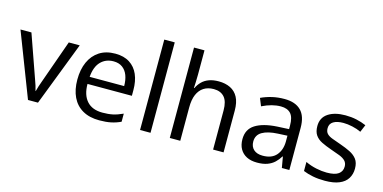

<svg xmlns="http://www.w3.org/2000/svg" viewBox="-74 -1154 3107 1559"><g transform="rotate(15 1480.0 -375.0)"><path d="M207 0 0 -537H92L221 -171Q229 -150 235.5 -129Q242 -108 247 -86H249Q255 -108 261 -128Q267 -148 276 -171L406 -537H498L291 0Z M796 -547Q868 -547 916.5 -516Q965 -485 989 -429.5Q1013 -374 1013 -298V-251H640Q640 -159 685 -108Q730 -57 817 -57Q866 -57 903.5 -65Q941 -73 987 -94V-26Q949 -8 907 1Q865 10 808 10Q725 10 667.5 -23Q610 -56 580.5 -117.5Q551 -179 551 -264Q551 -349 579.5 -412.5Q608 -476 662.5 -511.5Q717 -547 796 -547ZM798 -483Q733 -483 691 -440Q649 -397 642 -311H932Q932 -362 917.5 -400.5Q903 -439 873 -461Q843 -483 798 -483Z M1237 0H1149V-760H1237Z M1487 -555Q1487 -518 1485.5 -491.5Q1484 -465 1483 -443H1487Q1501 -473 1524.5 -497Q1548 -521 1583 -534Q1618 -547 1665 -547Q1721 -547 1763 -526.5Q1805 -506 1828 -463Q1851 -420 1851 -351V0H1763V-329Q1763 -405 1731.5 -440.5Q1700 -476 1642 -476Q1593 -476 1558.5 -454Q1524 -432 1505.5 -389Q1487 -346 1487 -280V0H1399V-760H1487Z M2218 -547Q2309 -547 2356.5 -499.5Q2404 -452 2404 -355V0H2341L2325 -92H2322Q2304 -62 2279.5 -39Q2255 -16 2220 -3Q2185 10 2134 10Q2082 10 2046 -8.5Q2010 -27 1990.5 -61Q1971 -95 1971 -144Q1971 -227 2035.5 -267.5Q2100 -308 2217 -315L2316 -320V-349Q2316 -420 2288 -450.5Q2260 -481 2205 -481Q2168 -481 2129.5 -471Q2091 -461 2048 -440L2022 -504Q2065 -524 2113.5 -535.5Q2162 -547 2218 -547ZM2237 -261Q2154 -257 2107.5 -230Q2061 -203 2061 -148Q2061 -105 2088 -80.5Q2115 -56 2164 -56Q2240 -56 2278 -100Q2316 -144 2317 -214V-265Z M2916 -148Q2916 -101 2893.5 -65Q2871 -29 2824 -9.5Q2777 10 2704 10Q2648 10 2602.5 1Q2557 -8 2521 -23V-99Q2565 -78 2613 -68Q2661 -58 2701 -58Q2770 -58 2800.5 -80.5Q2831 -103 2831 -143Q2831 -172 2814 -190Q2797 -208 2764.5 -221Q2732 -234 2687 -249Q2641 -265 2605.5 -282.5Q2570 -300 2550.5 -328.5Q2531 -357 2531 -404Q2531 -474 2585 -510.5Q2639 -547 2730 -547Q2780 -547 2823.5 -537.5Q2867 -528 2906 -511L2880 -449Q2847 -465 2806 -474Q2765 -483 2730 -483Q2677 -483 2646.5 -464.5Q2616 -446 2616 -409Q2616 -379 2632 -362.5Q2648 -346 2678.5 -335Q2709 -324 2751 -309Q2797 -293 2834.5 -274.5Q2872 -256 2894 -227Q2916 -198 2916 -148Z"/></g></svg>

Font: Noto Sans Hebrew Thin
Style: Regular
Weight: 400
Version: Version 3.001